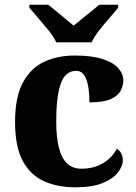

<svg xmlns="http://www.w3.org/2000/svg" viewBox="-20 -786 580 816"><path d="M300 10Q224 10 166.5 -16Q109 -42 76.5 -102.5Q44 -163 44 -267Q44 -375 78 -436.5Q112 -498 169 -524Q226 -550 297 -550Q371 -550 416.5 -535Q462 -520 483 -496Q504 -472 504 -444Q504 -424 493.5 -402Q483 -380 452 -365.5Q421 -351 360 -351Q360 -387 355 -417.5Q350 -448 337.5 -466.5Q325 -485 303 -485Q277 -485 258.5 -466Q240 -447 229.5 -399.5Q219 -352 219 -268Q219 -202 230.5 -157.5Q242 -113 265.5 -91Q289 -69 326 -69Q380 -69 419.5 -93.5Q459 -118 476 -154Q490 -146 496 -132.5Q502 -119 502 -105Q502 -80 481 -53Q460 -26 416 -8Q372 10 300 10ZM219 -606Q209 -629 187.5 -655.5Q166 -682 143.5 -708Q121 -734 105 -753V-766H185Q198 -756 217.5 -739.5Q237 -723 257.5 -706.5Q278 -690 293 -677Q308 -690 329 -706.5Q350 -723 370 -739.5Q390 -756 402 -766H482V-753Q467 -734 444 -708Q421 -682 400.5 -655.5Q380 -629 369 -606Z"/></svg>

Font: Noto Serif Tibetan ExtraBold
Style: Regular
Weight: 800
Version: Version 2.103